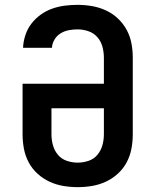

<svg xmlns="http://www.w3.org/2000/svg" viewBox="-20 -763 640 791"><path d="M300 8Q270 8 240.5 3Q211 -2 184 -14.5Q157 -27 134.5 -47.5Q112 -68 98 -94.5Q84 -121 78.5 -150.5Q73 -180 73 -210V-418H408V-525Q408 -548 402 -570.5Q396 -593 381 -610Q366 -627 344 -634.5Q322 -642 299 -642Q281 -642 263 -638.5Q245 -635 229.5 -625.5Q214 -616 204.5 -600Q195 -584 194 -566H75Q76 -592 84.5 -618Q93 -644 109 -665Q125 -686 147 -702Q169 -718 194 -727Q219 -736 245.5 -739.5Q272 -743 299 -743Q329 -743 358.5 -738Q388 -733 415.5 -720.5Q443 -708 465 -687.5Q487 -667 501.5 -640.5Q516 -614 521.5 -584.5Q527 -555 527 -525V-210Q527 -180 521.5 -150.5Q516 -121 502 -94.5Q488 -68 465.5 -47.5Q443 -27 416 -14.5Q389 -2 359.5 3Q330 8 300 8ZM300 -93Q323 -93 345 -100.5Q367 -108 381.5 -125.5Q396 -143 402 -165Q408 -187 408 -210V-317H192V-210Q192 -187 198 -165Q204 -143 218.5 -125.5Q233 -108 255 -100.5Q277 -93 300 -93Z"/></svg>

Font: Zed Sans Extended
Style: Bold
Weight: 700
Width: 7
Designer: Belleve Invis
Foundry: Belleve Invis
Version: Version 1.0.0; ttfautohint (v1.8.4)